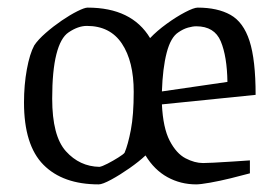

<svg xmlns="http://www.w3.org/2000/svg" viewBox="-20 -475 726 504"><path d="M239 9Q145 9 94 -42.5Q43 -94 43 -206Q43 -252 50.5 -293Q58 -334 70 -356Q80 -371 100 -388.5Q120 -406 142 -421Q164 -436 183 -445.5Q202 -455 210 -455Q326 -455 374 -375Q392 -394 417.5 -412.5Q443 -431 466 -443Q489 -455 499 -455Q551 -455 585 -436Q619 -417 635 -367.5Q651 -318 651 -226L405 -201Q408 -139 425.5 -105.5Q443 -72 467 -59.5Q491 -47 513 -47Q518 -47 541 -48Q564 -49 591.5 -51Q619 -53 636 -54V-20Q614 -14 585.5 -7Q557 0 531.5 4.5Q506 9 495 9Q454 9 419.5 -10Q385 -29 362 -67Q345 -51 320 -33.5Q295 -16 272 -3.5Q249 9 239 9ZM241 -37Q248 -38 262.5 -45.5Q277 -53 290.5 -61.5Q304 -70 307 -74Q316 -95 323.5 -134Q331 -173 331 -234Q331 -314 300 -360.5Q269 -407 208 -407Q185 -407 160 -390Q139 -376 128 -332.5Q117 -289 117 -216Q117 -118 153 -78Q189 -38 241 -37ZM448 -390Q428 -377 417.5 -336.5Q407 -296 405 -235L577 -260Q576 -327 559.5 -366.5Q543 -406 495 -406Q486 -406 473.5 -402.5Q461 -399 448 -390Z"/></svg>

Font: Grenze Gotisch Light
Style: Regular
Weight: 300
Designer: Renata Polastri
Foundry: Omnibus-Type
Version: Version 1.001